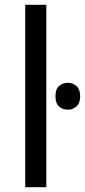

<svg xmlns="http://www.w3.org/2000/svg" viewBox="-20 -780 354 800"><path d="M173 0H85V-760H173ZM263 -435Q283 -435 298.5 -421.5Q314 -408 314 -379Q314 -350 298.5 -336.5Q283 -323 263 -323Q241 -323 226 -336.5Q211 -350 211 -379Q211 -408 226 -421.5Q241 -435 263 -435Z"/></svg>

Font: Apis
Style: Regular
Weight: 400
Designer: Monotype Design Team
Foundry: Monotype Imaging Inc.
Version: Version 2.000; build 0001